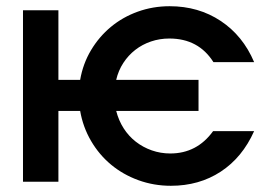

<svg xmlns="http://www.w3.org/2000/svg" viewBox="-20 -585 882 618"><path d="M54 -552H168V-328H238Q247 -380 273 -423.5Q299 -467 337 -498.5Q375 -530 423.5 -547.5Q472 -565 526 -565Q619 -565 690.5 -517.5Q762 -470 798 -385H667Q619 -461 525 -461Q494 -461 466 -451.5Q438 -442 415.5 -424.5Q393 -407 377 -382.5Q361 -358 354 -328H619V-228H354Q362 -197 378 -172Q394 -147 417 -129Q440 -111 468.5 -101Q497 -91 528 -91Q614 -91 666 -163H798Q760 -78 690.5 -32.5Q621 13 530 13Q475 13 425.5 -5Q376 -23 337.5 -55Q299 -87 273 -131.5Q247 -176 238 -228H168V0H54Z"/></svg>

Font: Involve SemiBold
Style: Regular
Weight: 600
Designer: Stefan Peev
Foundry: Context Ltd.
Version: Version 1.001